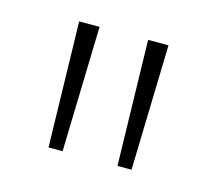

<svg xmlns="http://www.w3.org/2000/svg" viewBox="-52 -861 427 382"><g transform="rotate(15 161.0 -670.0)"><path d="M111 -799H69L75 -541H104ZM253 -799H211L217 -541H246Z"/></g></svg>

Font: Noto Sans Sinhala ExtraCondensed ExtraLight
Style: Regular
Weight: 200
Width: 2
Designer: Jelle Bosma - Monotype Design Team
Foundry: Monotype Imaging Inc.
Version: Version 2.006